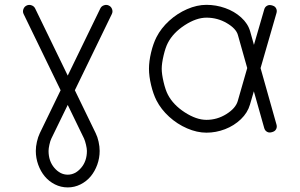

<svg xmlns="http://www.w3.org/2000/svg" viewBox="-20 -559 1263 809"><path d="M346.2 76.9Q346.2 66.9 342.3 50.5Q338.4 34.2 334.2 24.9L265.4 -116.9L196 25.6Q191.9 33.9 188.2 50.4Q184.6 66.9 184.6 76.9Q184.6 119.9 209.1 148.4Q233.6 177 265.4 177Q297.1 177 321.7 148.4Q346.2 119.9 346.2 76.9ZM92 -535.6Q101.8 -540.5 112.7 -536.7Q123.5 -533 128.2 -523.2L265.4 -240.5L402.6 -523.2Q407.2 -533 418.1 -536.7Q429 -540.5 438.7 -535.6Q448.5 -531 452.3 -520.3Q456.1 -509.5 451.2 -499.8L295.4 -178.7L383.1 2Q390.9 17.6 395.4 38.1Q399.9 58.6 399.9 76.9Q399.9 106.9 389.8 135Q379.6 163.1 362.1 184.2Q344.5 205.3 319.2 218Q293.9 230.7 265.4 230.7Q236.8 230.7 211.5 218Q186.3 205.3 168.7 184.2Q151.1 163.1 141 135Q130.9 106.9 130.9 76.9Q130.9 58.8 135.5 38.5Q140.1 18.1 147.7 2.2L235.4 -178.7L79.6 -499.8Q74.7 -509.5 78.5 -520.3Q82.3 -531 92 -535.6Z M849.9 -54Q895 -54 934 -78.4Q972.9 -102.8 981.7 -133.1L1021.7 -272.2L982.4 -411.6Q974.9 -438.5 935.8 -461.5Q896.7 -484.6 849.9 -484.6Q807.4 -484.6 758.4 -452.9Q709.5 -421.1 687.3 -378.2Q677.2 -358.9 669.3 -325.3Q661.4 -291.7 661.4 -269.3Q661.4 -246.8 669.3 -213.3Q677.2 -179.7 687.3 -160.4Q709.5 -117.4 758.4 -85.7Q807.4 -54 849.9 -54ZM1093.3 -519Q1095.9 -528.6 1103.1 -533.4Q1110.4 -538.3 1118.4 -537.7Q1126.5 -537.1 1133.7 -533.4Q1140.9 -529.8 1144.3 -521.7Q1147.7 -513.7 1145 -504.2L1077.9 -272L1145 -34.2Q1147.7 -24.7 1144.3 -16.7Q1140.9 -8.8 1133.7 -5.1Q1126.5 -1.5 1118.4 -0.7Q1110.4 0 1103.1 -5Q1095.9 -10 1093.3 -19.5L1049.6 -174.3L1033.2 -118.2Q1023.4 -84 994.9 -56.6Q966.3 -29.3 928.1 -14.6Q889.9 0 849.9 0Q810.1 0 768.4 -18.1Q726.8 -36.1 692.7 -67.1Q658.7 -98.1 639.4 -135.7Q625.5 -163.1 616.6 -200.6Q607.7 -238 607.7 -269.3Q607.7 -300.5 616.6 -337.9Q625.5 -375.2 639.4 -402.6Q658.7 -440.2 692.7 -471.3Q726.8 -502.4 768.4 -520.5Q810.1 -538.6 849.9 -538.6Q890.4 -538.6 928.8 -525Q967.3 -511.5 996.1 -485.5Q1024.9 -459.5 1034.2 -426.3Q1036.9 -417 1042.1 -398.2Q1047.4 -379.4 1050 -369.9Z"/></svg>

Font: Tecnico
Style: Fino
Weight: 400
Version: Version 1.3